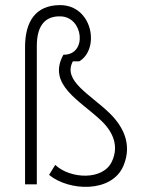

<svg xmlns="http://www.w3.org/2000/svg" viewBox="-20 -721 552 751"><path d="M124 -541C124 -624 159 -658 215 -657C307 -657 323 -505 228 -507C163 -389 295 -327 377 -248C424 -203 445 -148 418 -90C384 -14 254 -21 196 -76L172 -37C249 27 418 35 463 -73C499 -159 459 -229 409 -278C333 -352 224 -405 265 -481H290C372 -530 342 -701 215 -701C118 -701 78 -635 78 -537V0H124Z"/></svg>

Font: Advent Pro
Style: Light
Weight: 300
Designer: Andreas Kalpakidis
Foundry: Andreas Kalpakidis
Version: Version 2.002 2007